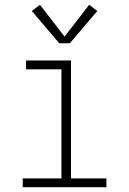

<svg xmlns="http://www.w3.org/2000/svg" viewBox="-20 -783 540 803"><path d="M75 0V-37H237V-493H89V-530H277V-37H425V0ZM228 -602 113 -737 147 -763 250 -630 353 -763 387 -737 272 -602Z"/></svg>

Font: Iosevka Slab Extralight
Style: Regular
Weight: 200
Monospace: yes
Designer: Belleve Invis
Foundry: Belleve Invis
Version: Version 11.1.1; ttfautohint (v1.8.3)